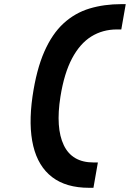

<svg xmlns="http://www.w3.org/2000/svg" viewBox="-20 -811 628 929"><path d="M588.4 -791 566.9 -668.5H545.9Q476.6 -668.5 421.6 -634.3Q366.7 -600.1 328.6 -528.3Q290.5 -456.5 272.5 -343.8Q248.5 -192.4 288.6 -108.6Q328.6 -24.9 432.6 -24.9H453.6L432.1 97.7H411.1Q299.8 97.7 232.2 45.9Q164.6 -5.9 140.9 -104.7Q117.2 -203.6 137.2 -343.8Q156.2 -474.1 194.3 -560.8Q232.4 -647.5 287.6 -698Q342.8 -748.5 413.3 -769.8Q483.9 -791 567.4 -791Z"/></svg>

Font: Cascadia Code PL
Style: Italic
Weight: 400
Italic angle: -10°
Monospace: yes
Designer: Aaron Bell
Foundry: Saja Typeworks
Version: Version 2404.023